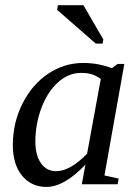

<svg xmlns="http://www.w3.org/2000/svg" viewBox="-20 -715 540 745"><path d="M385.3 -34.2 440.4 -22 436.5 0H297.4L311.5 -76.2Q229 10.3 160.6 10.3Q101.6 10.3 65.7 -33.2Q29.8 -76.7 29.8 -152.8Q29.8 -238.3 67.1 -312.7Q104.5 -387.2 167 -429Q229.5 -470.7 302.7 -470.7Q361.8 -470.7 414.1 -450.2L436 -466.8H462.4ZM371.1 -408.7Q352.1 -421.9 335.4 -427Q318.8 -432.1 294.4 -432.1Q245.6 -432.1 204.8 -395.3Q164.1 -358.4 140.6 -295.9Q117.2 -233.4 117.2 -165.5Q117.2 -113.3 138.7 -82Q160.2 -50.8 197.3 -50.8Q252.4 -50.8 317.9 -118.7ZM351.6 -545.9 201.7 -676.8 204.6 -694.8H303.7L380.9 -562L378.4 -545.9Z"/></svg>

Font: Liberation Serif
Style: Italic
Weight: 400
Italic angle: -16.333°
Designer: Steve Matteson
Foundry: Ascender Corporation
Version: Version 2.1.5